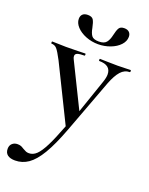

<svg xmlns="http://www.w3.org/2000/svg" viewBox="-196 -666 796 1028"><g transform="rotate(20 201.5 -152.0)"><path d="M438 -374Q408 -374 386.5 -350Q365 -326 346 -277L232 28Q196 124 163 179Q130 234 96 257.5Q62 281 21 281Q-7 281 -22 269.5Q-37 258 -37 235Q-37 216 -25 205Q-13 194 5 194Q17 194 24.5 197Q32 200 43 207Q54 213 60.5 216Q67 219 78 219Q101 219 120.5 200.5Q140 182 162 138.5Q184 95 214 16L57 -303Q34 -347 22 -360.5Q10 -374 -9 -374Q-11 -374 -11 -380Q-11 -386 -9 -386Q17 -386 31 -385L70 -384L138 -385Q153 -386 179 -386Q182 -386 182 -380Q182 -374 179 -374Q152 -374 139.5 -369.5Q127 -365 127 -353Q127 -344 132 -335L255 -85L321 -277Q330 -303 330 -321Q330 -374 263 -374Q261 -374 261 -380Q261 -386 263 -386Q290 -386 304 -385L364 -384L403 -385Q414 -386 438 -386Q440 -386 440 -380Q440 -374 438 -374ZM286 -530Q292 -558 300 -571.5Q308 -585 330 -585Q348 -585 358 -575.5Q368 -566 368 -549Q368 -524 348 -502.5Q328 -481 295 -468.5Q262 -456 226 -456Q189 -456 156 -469Q123 -482 103 -503.5Q83 -525 83 -549Q83 -566 93 -575.5Q103 -585 122 -585Q146 -585 154 -571.5Q162 -558 168 -528Q173 -500 183.5 -485.5Q194 -471 225 -471Q255 -471 267.5 -486.5Q280 -502 286 -530Z"/></g></svg>

Font: Cormorant Garamond SemiBold
Style: Regular
Weight: 600
Designer: Christian Thalmann (Catharsis Fonts)
Version: Version 3.000